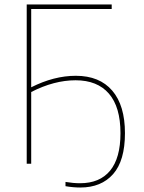

<svg xmlns="http://www.w3.org/2000/svg" viewBox="-20 -730 642 856"><path d="M317.9 -392.1Q423.8 -392.1 480.5 -325.9Q537.1 -259.8 537.1 -136.2Q537.1 -13.7 484.4 46.1Q431.6 106 337.9 106Q306.6 106 272 100.1V81.1Q306.6 86.9 336.9 86.9Q424.8 86.9 470.9 30.8Q517.1 -25.4 517.1 -136.2Q517.1 -252.9 465.6 -312.5Q414.1 -372.1 316.9 -372.1Q221.2 -372.1 119.1 -319.8V0H99.1V-710H478V-689.9H119.1V-340.8Q220.7 -392.1 317.9 -392.1Z"/></svg>

Font: Rawline Thin
Style: Regular
Weight: 250
Designer: Matt McInerney, Pablo Impallari, Rodrigo Fuenzalida
Foundry: Matt McInerney, Pablo Impallari, Rodrigo Fuenzalida
Version: Version 4.020;PS 004.020;hotconv 1.0.88;makeotf.lib2.5.64775